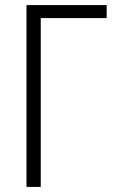

<svg xmlns="http://www.w3.org/2000/svg" viewBox="-20 -734 454 754"><path d="M399 -714H84V0H140V-663H399Z"/></svg>

Font: Noto Sans Display SemiCondensed Light
Style: Regular
Weight: 300
Width: 4
Designer: Monotype Design Team
Foundry: Monotype Imaging Inc.
Version: Version 1.900